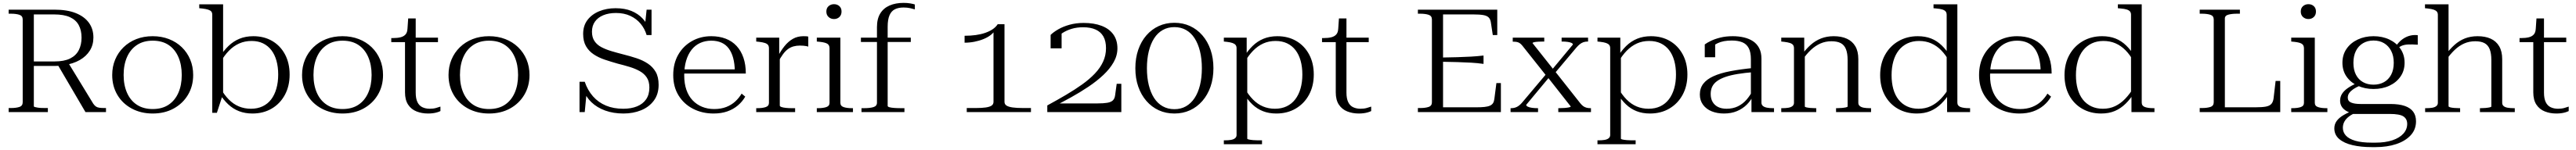

<svg xmlns="http://www.w3.org/2000/svg" viewBox="-20 -777 17817 1040"><path d="M378 -330 571 0H713V-28H703Q682 -28 667.5 -30Q653 -32 643.5 -38.5Q634 -45 625 -58L452 -342ZM214 -40V-677H354Q422 -677 463.5 -658Q505 -639 524.5 -603Q544 -567 544 -516Q544 -467 525 -429.5Q506 -392 465 -371.5Q424 -351 358 -351H195V-320H365Q374 -320 383.5 -320.5Q393 -321 403.5 -322.5Q414 -324 423 -325Q487 -335 532 -361Q577 -387 601.5 -426.5Q626 -466 626 -517Q626 -576 595 -619Q564 -662 504.5 -686Q445 -710 356 -710H40V-682H56Q91 -682 114 -674.5Q137 -667 137 -642V-68Q137 -43 114 -35.5Q91 -28 56 -28H40V0H311V-28H294Q280 -28 266 -28.5Q252 -29 240 -31Q228 -33 221 -35Q214 -37 214 -40Z M1316 -257Q1316 -180 1280 -119.5Q1244 -59 1181 -24.5Q1118 10 1036 10Q955 10 891 -24.5Q827 -59 791.5 -119.5Q756 -180 756 -257Q756 -315 776.5 -364Q797 -413 834.5 -449.5Q872 -486 923 -506Q974 -526 1036 -526Q1097 -526 1148.5 -506Q1200 -486 1237.5 -449.5Q1275 -413 1295.5 -364Q1316 -315 1316 -257ZM835 -257Q835 -187 858.5 -133.5Q882 -80 927 -50.5Q972 -21 1036 -21Q1101 -21 1145.5 -50.5Q1190 -80 1213.5 -133.5Q1237 -187 1237 -257Q1237 -328 1213.5 -382Q1190 -436 1145.5 -465.5Q1101 -495 1036 -495Q972 -495 927 -465Q882 -435 858.5 -381.5Q835 -328 835 -257Z M1726 10Q1675 10 1633.5 -6Q1592 -22 1558.5 -53.5Q1525 -85 1496 -131L1505 -165Q1531 -119 1562.5 -87Q1594 -55 1632.5 -39Q1671 -23 1716 -23Q1761 -23 1796.5 -40Q1832 -57 1855.5 -88Q1879 -119 1891.5 -163Q1904 -207 1904 -260Q1904 -313 1892 -356Q1880 -399 1856.5 -429.5Q1833 -460 1799 -476.5Q1765 -493 1720 -493Q1673 -493 1634 -475.5Q1595 -458 1563 -425Q1531 -392 1504 -345L1496 -378Q1526 -425 1560 -458Q1594 -491 1636.5 -508.5Q1679 -526 1732 -526Q1806 -526 1862.5 -493Q1919 -460 1951 -400Q1983 -340 1983 -260Q1983 -180 1950 -119Q1917 -58 1859 -24Q1801 10 1726 10ZM1448 -674Q1448 -689 1441.5 -697Q1435 -705 1420 -710Q1405 -715 1379 -718L1358 -720V-747H1523V-115L1518 -112L1480 5H1448Z M2629 -257Q2629 -180 2593 -119.5Q2557 -59 2494 -24.5Q2431 10 2349 10Q2268 10 2204 -24.5Q2140 -59 2104.5 -119.5Q2069 -180 2069 -257Q2069 -315 2089.5 -364Q2110 -413 2147.5 -449.5Q2185 -486 2236 -506Q2287 -526 2349 -526Q2410 -526 2461.5 -506Q2513 -486 2550.5 -449.5Q2588 -413 2608.5 -364Q2629 -315 2629 -257ZM2148 -257Q2148 -187 2171.5 -133.5Q2195 -80 2240 -50.5Q2285 -21 2349 -21Q2414 -21 2458.5 -50.5Q2503 -80 2526.5 -133.5Q2550 -187 2550 -257Q2550 -328 2526.5 -382Q2503 -436 2458.5 -465.5Q2414 -495 2349 -495Q2285 -495 2240 -465Q2195 -435 2171.5 -381.5Q2148 -328 2148 -257Z M2686 -485V-513H2696Q2728 -513 2750 -518.5Q2772 -524 2784.5 -538Q2797 -552 2798 -578L2823 -516H3009V-485ZM2855 -135Q2855 -94 2867 -69Q2879 -44 2901.5 -33.5Q2924 -23 2952 -23Q2977 -23 2996 -28.5Q3015 -34 3026 -38V-7Q3016 -2 3002.5 2Q2989 6 2973.5 8Q2958 10 2940 10Q2897 10 2860.5 -4.5Q2824 -19 2802.5 -51.5Q2781 -84 2781 -137V-514L2794 -517L2803 -649H2855Z M3642 -257Q3642 -180 3606 -119.5Q3570 -59 3507 -24.5Q3444 10 3362 10Q3281 10 3217 -24.5Q3153 -59 3117.5 -119.5Q3082 -180 3082 -257Q3082 -315 3102.5 -364Q3123 -413 3160.5 -449.5Q3198 -486 3249 -506Q3300 -526 3362 -526Q3423 -526 3474.5 -506Q3526 -486 3563.5 -449.5Q3601 -413 3621.5 -364Q3642 -315 3642 -257ZM3161 -257Q3161 -187 3184.5 -133.5Q3208 -80 3253 -50.5Q3298 -21 3362 -21Q3427 -21 3471.5 -50.5Q3516 -80 3539.5 -133.5Q3563 -187 3563 -257Q3563 -328 3539.5 -382Q3516 -436 3471.5 -465.5Q3427 -495 3362 -495Q3298 -495 3253 -465Q3208 -435 3184.5 -381.5Q3161 -328 3161 -257Z M4290 -23Q4345 -23 4385.5 -39.5Q4426 -56 4448.5 -88.5Q4471 -121 4471 -170Q4471 -212 4453.5 -239Q4436 -266 4405 -283.5Q4374 -301 4334.5 -313Q4295 -325 4251 -336Q4205 -349 4162 -363.5Q4119 -378 4085.5 -400.5Q4052 -423 4032.5 -457Q4013 -491 4013 -542Q4013 -599 4043 -638.5Q4073 -678 4124 -699Q4175 -720 4237 -720Q4301 -720 4347 -701Q4393 -682 4423.5 -649.5Q4454 -617 4469 -577L4440 -596L4452 -710H4486V-534H4452Q4439 -578 4410.5 -612.5Q4382 -647 4339 -667Q4296 -687 4240 -687Q4190 -687 4152.5 -671.5Q4115 -656 4094.5 -627Q4074 -598 4074 -557Q4074 -518 4091.5 -492Q4109 -466 4139.5 -450Q4170 -434 4208.5 -422.5Q4247 -411 4290 -400Q4338 -388 4382 -373.5Q4426 -359 4460.5 -336Q4495 -313 4515 -278Q4535 -243 4535 -189Q4535 -124 4502 -79.5Q4469 -35 4414 -12.5Q4359 10 4292 10Q4222 10 4165.5 -10.5Q4109 -31 4070 -68.5Q4031 -106 4013 -158L4037 -136L4024 0H3988V-210H4024Q4044 -151 4081 -109Q4118 -67 4170.5 -45Q4223 -23 4290 -23Z M4712 -254Q4712 -198 4727 -154.5Q4742 -111 4770 -81.5Q4798 -52 4836 -36.5Q4874 -21 4919 -21Q4967 -21 5003.5 -35.5Q5040 -50 5066 -74.5Q5092 -99 5109 -128L5134 -107Q5114 -72 5082.5 -45.5Q5051 -19 5009.5 -4.5Q4968 10 4915 10Q4837 10 4773.5 -22.5Q4710 -55 4673 -115Q4636 -175 4636 -256Q4636 -337 4670.5 -397.5Q4705 -458 4765 -492Q4825 -526 4899 -526Q4954 -526 4998.5 -509Q5043 -492 5074 -458.5Q5105 -425 5121.5 -377Q5138 -329 5138 -267H4689V-296H5088L5062 -285Q5061 -336 5050.5 -375Q5040 -414 5020 -441Q5000 -468 4969.5 -481.5Q4939 -495 4899 -495Q4857 -495 4822 -479Q4787 -463 4762.5 -431.5Q4738 -400 4725 -355.5Q4712 -311 4712 -254Z M5570 -523V-454Q5564 -456 5555.5 -457.5Q5547 -459 5536.5 -460Q5526 -461 5512 -461Q5489 -461 5468.5 -455.5Q5448 -450 5430 -437Q5412 -424 5395 -401Q5378 -378 5360 -343L5356 -379Q5379 -424 5405.5 -457Q5432 -490 5464 -508Q5496 -526 5536 -526Q5547 -526 5555.5 -525.5Q5564 -525 5570 -523ZM5210 0V-27H5218Q5253 -27 5275.5 -34.5Q5298 -42 5298 -64V-442Q5298 -457 5291.5 -465.5Q5285 -474 5270 -479Q5255 -484 5230 -487L5210 -489V-516H5369V-387L5373 -389V-45Q5373 -39 5384.5 -35Q5396 -31 5415 -29Q5434 -27 5454 -27H5479V0Z M5748 -645Q5726 -645 5710.5 -659Q5695 -673 5695 -697Q5695 -721 5710.5 -734.5Q5726 -748 5748 -748Q5770 -748 5785 -734.5Q5800 -721 5800 -697Q5800 -673 5785 -659Q5770 -645 5748 -645ZM5792 -516V-64Q5792 -42 5814.5 -34.5Q5837 -27 5871 -27H5879V0H5629V-27H5637Q5672 -27 5694.5 -34.5Q5717 -42 5717 -64V-442Q5717 -464 5702 -473.5Q5687 -483 5650 -487L5629 -489V-516Z M5934 -516H6279V-486H5934ZM6307 -746V-712Q6294 -716 6274 -720.5Q6254 -725 6229 -725Q6193 -725 6168.5 -712.5Q6144 -700 6131.5 -670.5Q6119 -641 6119 -592V-43Q6119 -37 6131.5 -33.5Q6144 -30 6165.5 -28.5Q6187 -27 6213 -27H6235V0H5938V-27H5954Q5997 -27 6021 -34.5Q6045 -42 6045 -65V-589Q6045 -647 6068 -684Q6091 -721 6132.5 -739Q6174 -757 6229 -757Q6254 -757 6275 -753.5Q6296 -750 6307 -746Z M6927 -71Q6927 -54 6941 -45Q6955 -36 6983 -32Q7011 -28 7055 -28H7110V0H6666V-28H6729Q6771 -28 6798 -32Q6825 -36 6838 -45Q6851 -54 6851 -71V-562L6862 -569Q6853 -551 6832 -534.5Q6811 -518 6781.5 -506Q6752 -494 6718.5 -487.5Q6685 -481 6651 -481V-529Q6693 -529 6728.5 -534Q6764 -539 6793 -549Q6822 -559 6844 -573.5Q6866 -588 6880 -609H6927Z M7571 -60H7280Q7278 -58 7273 -52.5Q7268 -47 7264 -42Q7260 -37 7259 -34Q7322 -66 7386 -101.5Q7450 -137 7508 -176Q7566 -215 7611 -257.5Q7656 -300 7682 -346Q7708 -392 7708 -442Q7708 -499 7679.5 -538.5Q7651 -578 7598.5 -598Q7546 -618 7475 -618Q7422 -618 7377 -605.5Q7332 -593 7298.5 -573.5Q7265 -554 7246 -535V-442H7322V-556Q7314 -556 7307 -550.5Q7300 -545 7294.5 -537.5Q7289 -530 7285.5 -521.5Q7282 -513 7280 -507Q7299 -529 7327 -547.5Q7355 -566 7391 -577Q7427 -588 7471 -588Q7522 -588 7557.5 -572Q7593 -556 7611 -524Q7629 -492 7629 -443Q7629 -393 7609 -349.5Q7589 -306 7552 -267Q7515 -228 7464 -191.5Q7413 -155 7352 -119Q7291 -83 7223 -46V0H7735V-196H7703L7692 -116Q7689 -93 7676.5 -81Q7664 -69 7638.5 -64.5Q7613 -60 7571 -60Z M8102 10Q8043 10 7994 -12.5Q7945 -35 7908.5 -77Q7872 -119 7852 -176.5Q7832 -234 7832 -304Q7832 -374 7852 -432Q7872 -490 7908.5 -532Q7945 -574 7994 -596.5Q8043 -619 8102 -619Q8161 -619 8210 -596.5Q8259 -574 8295.5 -532Q8332 -490 8352 -432Q8372 -374 8372 -304Q8372 -234 8352 -176.5Q8332 -119 8295.5 -77Q8259 -35 8210 -12.5Q8161 10 8102 10ZM8102 -20Q8147 -20 8182 -40Q8217 -60 8241.5 -97Q8266 -134 8279 -186.5Q8292 -239 8292 -304Q8292 -369 8279 -421.5Q8266 -474 8242 -511.5Q8218 -549 8182.5 -569Q8147 -589 8102 -589Q8057 -589 8021.5 -569Q7986 -549 7962 -511.5Q7938 -474 7925 -421.5Q7912 -369 7912 -304Q7912 -239 7925 -186.5Q7938 -134 7962 -97Q7986 -60 8021.5 -40Q8057 -20 8102 -20Z M8708 223H8444V196H8451Q8475 196 8493 193Q8511 190 8521.5 181.5Q8532 173 8532 159V-443Q8532 -457 8525 -465.5Q8518 -474 8503.5 -479Q8489 -484 8464 -487L8444 -489V-516H8602V-396L8606 -391V184Q8606 188 8618 190.5Q8630 193 8647 194.5Q8664 196 8679 196H8708ZM8807 10Q8756 10 8715 -6Q8674 -22 8641 -53.5Q8608 -85 8580 -131L8588 -165Q8614 -119 8645.5 -87Q8677 -55 8715 -39Q8753 -23 8797 -23Q8843 -23 8878.5 -40Q8914 -57 8938 -88.5Q8962 -120 8974.5 -163.5Q8987 -207 8987 -260Q8987 -313 8975 -356Q8963 -399 8939.5 -429.5Q8916 -460 8881.5 -476.5Q8847 -493 8802 -493Q8755 -493 8716.5 -475.5Q8678 -458 8646 -425Q8614 -392 8587 -345L8580 -378Q8609 -425 8642.5 -458Q8676 -491 8718.5 -508.5Q8761 -526 8814 -526Q8888 -526 8944.5 -493Q9001 -460 9033.5 -400Q9066 -340 9066 -260Q9066 -181 9033 -120Q9000 -59 8941.5 -24.5Q8883 10 8807 10Z M9123 -485V-513H9133Q9165 -513 9187 -518.5Q9209 -524 9221.5 -538Q9234 -552 9235 -578L9260 -516H9446V-485ZM9292 -135Q9292 -94 9304 -69Q9316 -44 9338.5 -33.5Q9361 -23 9389 -23Q9414 -23 9433 -28.5Q9452 -34 9463 -38V-7Q9453 -2 9439.5 2Q9426 6 9410.5 8Q9395 10 9377 10Q9334 10 9297.5 -4.5Q9261 -19 9239.5 -51.5Q9218 -84 9218 -137V-514L9231 -517L9240 -649H9292Z M10360 -201V0H9786V-28H9802Q9837 -28 9860 -35.5Q9883 -43 9883 -68V-642Q9883 -667 9860 -674.5Q9837 -682 9802 -682H9786V-710H10335V-534H10304L10291 -620Q10288 -643 10276 -655.5Q10264 -668 10238.5 -672.5Q10213 -677 10169 -677H9960V-33H10187Q10223 -33 10246.5 -35.5Q10270 -38 10284.5 -44.5Q10299 -51 10306 -62.5Q10313 -74 10315 -92L10329 -201ZM9943 -378Q10007 -379 10058.5 -380.5Q10110 -382 10154 -384.5Q10198 -387 10240 -392V-334Q10198 -340 10154 -342.5Q10110 -345 10059 -346.5Q10008 -348 9943 -349Z M10983 0H10757V-27H10761Q10781 -27 10800 -28.5Q10819 -30 10831 -32.5Q10843 -35 10843 -39L10682 -244L10677 -248L10508 -461Q10499 -472 10490 -478Q10481 -484 10470.5 -486Q10460 -488 10445 -488H10442V-516H10660V-489H10656Q10638 -489 10619.5 -488Q10601 -487 10590 -484.5Q10579 -482 10579 -478L10727 -291L10731 -287L10910 -60Q10920 -48 10929.5 -41Q10939 -34 10951.5 -30.5Q10964 -27 10980 -27H10983ZM10427 0V-27H10431Q10454 -27 10472 -36.5Q10490 -46 10507 -66L10681 -273L10702 -251L10535 -50Q10535 -43 10546 -37.5Q10557 -32 10575 -29.5Q10593 -27 10614 -27H10617V0ZM10724 -259 10707 -286 10858 -468Q10858 -475 10848.5 -479.5Q10839 -484 10822 -486.5Q10805 -489 10783 -489H10780V-516H10963V-489H10961Q10944 -489 10931 -484.5Q10918 -480 10906.5 -471Q10895 -462 10882 -447Z M11292 223H11028V196H11035Q11059 196 11077 193Q11095 190 11105.5 181.5Q11116 173 11116 159V-443Q11116 -457 11109 -465.5Q11102 -474 11087.5 -479Q11073 -484 11048 -487L11028 -489V-516H11186V-396L11190 -391V184Q11190 188 11202 190.5Q11214 193 11231 194.5Q11248 196 11263 196H11292ZM11391 10Q11340 10 11299 -6Q11258 -22 11225 -53.5Q11192 -85 11164 -131L11172 -165Q11198 -119 11229.5 -87Q11261 -55 11299 -39Q11337 -23 11381 -23Q11427 -23 11462.5 -40Q11498 -57 11522 -88.5Q11546 -120 11558.5 -163.5Q11571 -207 11571 -260Q11571 -313 11559 -356Q11547 -399 11523.5 -429.5Q11500 -460 11465.5 -476.5Q11431 -493 11386 -493Q11339 -493 11300.5 -475.5Q11262 -458 11230 -425Q11198 -392 11171 -345L11164 -378Q11193 -425 11226.5 -458Q11260 -491 11302.5 -508.5Q11345 -526 11398 -526Q11472 -526 11528.5 -493Q11585 -460 11617.5 -400Q11650 -340 11650 -260Q11650 -181 11617 -120Q11584 -59 11525.5 -24.5Q11467 10 11391 10Z M12109 -306V-277Q12046 -272 11997.5 -264Q11949 -256 11914 -244Q11879 -232 11856 -215.5Q11833 -199 11822 -177Q11811 -155 11811 -125Q11811 -93 11824.5 -70Q11838 -47 11862.5 -35Q11887 -23 11921 -23Q11965 -23 11999.5 -40Q12034 -57 12059 -86Q12084 -115 12101 -149L12108 -119Q12090 -81 12061 -52Q12032 -23 11992.5 -6.5Q11953 10 11903 10Q11856 10 11818.5 -5Q11781 -20 11758.5 -50Q11736 -80 11736 -122Q11736 -165 11759.5 -196Q11783 -227 11830 -248.5Q11877 -270 11947 -283.5Q12017 -297 12109 -306ZM12093 0V-105H12089V-366Q12089 -415 12074 -443.5Q12059 -472 12029.5 -484Q12000 -496 11957 -496Q11897 -496 11859 -477.5Q11821 -459 11798 -430Q11799 -442 11802.5 -451.5Q11806 -461 11812 -468Q11818 -475 11826 -478.5Q11834 -482 11842 -482V-380H11770V-469Q11786 -481 11813 -494Q11840 -507 11878 -516.5Q11916 -526 11964 -526Q12005 -526 12041 -517.5Q12077 -509 12104 -491Q12131 -473 12146.5 -443Q12162 -413 12162 -370V-66Q12162 -51 12172 -42.5Q12182 -34 12200 -30.5Q12218 -27 12241 -27H12249V0Z M12299 0V-27H12307Q12330 -27 12348 -30Q12366 -33 12376.5 -41.5Q12387 -50 12387 -64V-442Q12387 -457 12380.5 -465.5Q12374 -474 12359 -479Q12344 -484 12319 -487L12299 -489V-516H12458V-407L12462 -403V-39Q12462 -35 12473 -32.5Q12484 -30 12500.5 -28.5Q12517 -27 12533 -27H12541V0ZM12920 0H12678V-27H12686Q12701 -27 12717.5 -28.5Q12734 -30 12746 -32.5Q12758 -35 12758 -39V-361Q12758 -407 12746.5 -436Q12735 -465 12710.5 -478Q12686 -491 12646 -491Q12605 -491 12570 -475.5Q12535 -460 12504.5 -431.5Q12474 -403 12446 -362L12440 -396Q12470 -437 12502.5 -466Q12535 -495 12574.5 -510.5Q12614 -526 12662 -526Q12715 -526 12753 -508.5Q12791 -491 12811.5 -456Q12832 -421 12832 -367V-64Q12832 -50 12842.5 -41.5Q12853 -33 12871 -30Q12889 -27 12912 -27H12920Z M13517 -66Q13517 -43 13539 -35Q13561 -27 13597 -27H13605V0H13446V-118H13443V-674Q13443 -689 13436 -697.5Q13429 -706 13413.5 -711Q13398 -716 13373 -718L13352 -720V-747H13517ZM13243 -526Q13295 -526 13335.5 -510Q13376 -494 13409 -462Q13442 -430 13469 -385L13461 -351Q13436 -397 13405 -428.5Q13374 -460 13336 -476.5Q13298 -493 13252 -493Q13207 -493 13171.5 -476Q13136 -459 13111.5 -428Q13087 -397 13074.5 -353Q13062 -309 13062 -256Q13062 -203 13074 -160Q13086 -117 13110 -86.5Q13134 -56 13169 -39.5Q13204 -23 13248 -23Q13295 -23 13333 -41Q13371 -59 13403 -92.5Q13435 -126 13462 -171L13469 -138Q13439 -91 13405.5 -58Q13372 -25 13331 -7.5Q13290 10 13236 10Q13163 10 13105.5 -23Q13048 -56 13015.5 -116Q12983 -176 12983 -256Q12983 -336 13017 -397Q13051 -458 13110 -492Q13169 -526 13243 -526Z M13743 -254Q13743 -198 13758 -154.5Q13773 -111 13801 -81.5Q13829 -52 13867 -36.5Q13905 -21 13950 -21Q13998 -21 14034.5 -35.5Q14071 -50 14097 -74.5Q14123 -99 14140 -128L14165 -107Q14145 -72 14113.5 -45.5Q14082 -19 14040.5 -4.5Q13999 10 13946 10Q13868 10 13804.5 -22.5Q13741 -55 13704 -115Q13667 -175 13667 -256Q13667 -337 13701.5 -397.5Q13736 -458 13796 -492Q13856 -526 13930 -526Q13985 -526 14029.5 -509Q14074 -492 14105 -458.5Q14136 -425 14152.5 -377Q14169 -329 14169 -267H13720V-296H14119L14093 -285Q14092 -336 14081.5 -375Q14071 -414 14051 -441Q14031 -468 14000.5 -481.5Q13970 -495 13930 -495Q13888 -495 13853 -479Q13818 -463 13793.5 -431.5Q13769 -400 13756 -355.5Q13743 -311 13743 -254Z M14792 -66Q14792 -43 14814 -35Q14836 -27 14872 -27H14880V0H14721V-118H14718V-674Q14718 -689 14711 -697.5Q14704 -706 14688.5 -711Q14673 -716 14648 -718L14627 -720V-747H14792ZM14518 -526Q14570 -526 14610.5 -510Q14651 -494 14684 -462Q14717 -430 14744 -385L14736 -351Q14711 -397 14680 -428.5Q14649 -460 14611 -476.5Q14573 -493 14527 -493Q14482 -493 14446.5 -476Q14411 -459 14386.5 -428Q14362 -397 14349.5 -353Q14337 -309 14337 -256Q14337 -203 14349 -160Q14361 -117 14385 -86.5Q14409 -56 14444 -39.5Q14479 -23 14523 -23Q14570 -23 14608 -41Q14646 -59 14678 -92.5Q14710 -126 14737 -171L14744 -138Q14714 -91 14680.5 -58Q14647 -25 14606 -7.5Q14565 10 14511 10Q14438 10 14380.5 -23Q14323 -56 14290.5 -116Q14258 -176 14258 -256Q14258 -336 14292 -397Q14326 -458 14385 -492Q14444 -526 14518 -526Z M15471 -710H15193V-682H15209Q15244 -682 15267 -674.5Q15290 -667 15290 -642V-68Q15290 -43 15267 -35.5Q15244 -28 15209 -28H15193V0H15750V-216H15718L15704 -96Q15701 -71 15689 -57Q15677 -43 15651 -38Q15625 -33 15576 -33H15367V-649Q15367 -669 15391.5 -675.5Q15416 -682 15450 -682H15471Z M15945 -645Q15923 -645 15907.5 -659Q15892 -673 15892 -697Q15892 -721 15907.5 -734.5Q15923 -748 15945 -748Q15967 -748 15982 -734.5Q15997 -721 15997 -697Q15997 -673 15982 -659Q15967 -645 15945 -645ZM15989 -516V-64Q15989 -42 16011.5 -34.5Q16034 -27 16068 -27H16076V0H15826V-27H15834Q15869 -27 15891.5 -34.5Q15914 -42 15914 -64V-442Q15914 -464 15899 -473.5Q15884 -483 15847 -487L15826 -489V-516Z M16701 -467Q16661 -470 16633 -468.5Q16605 -467 16585.5 -457.5Q16566 -448 16550 -426L16537 -439Q16552 -463 16569 -481.5Q16586 -500 16606.5 -512.5Q16627 -525 16650.5 -530.5Q16674 -536 16701 -533ZM16395 -160Q16335 -160 16286 -182.5Q16237 -205 16208.5 -246Q16180 -287 16180 -342Q16180 -397 16208.5 -438.5Q16237 -480 16286 -503Q16335 -526 16395 -526Q16456 -526 16504.5 -503Q16553 -480 16581.5 -438.5Q16610 -397 16610 -342Q16610 -287 16581.5 -246Q16553 -205 16504.5 -182.5Q16456 -160 16395 -160ZM16395 -190Q16436 -190 16467.5 -207.5Q16499 -225 16517 -259Q16535 -293 16535 -342Q16535 -390 16517 -424.5Q16499 -459 16468 -477.5Q16437 -496 16395 -496Q16354 -496 16322.5 -477.5Q16291 -459 16273.5 -424.5Q16256 -390 16256 -341Q16256 -293 16273.5 -259Q16291 -225 16322.5 -207.5Q16354 -190 16395 -190ZM16382 243Q16309 243 16250.5 229.5Q16192 216 16158 187Q16124 158 16124 113Q16124 84 16140.5 61.5Q16157 39 16188.5 20.5Q16220 2 16266 -15L16281 1Q16247 14 16225.5 30.5Q16204 47 16193.5 66.5Q16183 86 16183 109Q16183 140 16204 163Q16225 186 16269 199Q16313 212 16383 212H16409Q16477 212 16526 195.5Q16575 179 16601.5 149.5Q16628 120 16628 82Q16628 48 16602.5 30.5Q16577 13 16507 13H16245L16246 8Q16217 0 16199 -13Q16181 -26 16172.5 -42.5Q16164 -59 16164 -79Q16164 -105 16177 -126Q16190 -147 16216 -165.5Q16242 -184 16279 -200L16301 -183Q16275 -172 16256.5 -159.5Q16238 -147 16227.5 -132.5Q16217 -118 16217 -100Q16217 -76 16240 -66Q16263 -56 16306 -56H16512Q16572 -56 16611 -42.5Q16650 -29 16669.5 -2.5Q16689 24 16689 64Q16689 121 16652 161Q16615 201 16552 222Q16489 243 16410 243Z M16914 -747V-41Q16914 -36 16925 -33Q16936 -30 16953 -28.5Q16970 -27 16988 -27H16994V0H16752V-27H16760Q16783 -27 16801 -30Q16819 -33 16829.5 -41.5Q16840 -50 16840 -64V-674Q16840 -688 16833 -696.5Q16826 -705 16811.5 -710Q16797 -715 16771 -718L16751 -720V-747ZM17372 0H17131V-27H17138Q17153 -27 17169.5 -28.5Q17186 -30 17198 -32.5Q17210 -35 17210 -39V-361Q17210 -407 17198.5 -436Q17187 -465 17162.5 -478Q17138 -491 17099 -491Q17057 -491 17022 -475.5Q16987 -460 16957 -431.5Q16927 -403 16898 -362L16893 -396Q16923 -437 16955.5 -466Q16988 -495 17027 -510.5Q17066 -526 17115 -526Q17167 -526 17205 -509Q17243 -492 17264 -456.5Q17285 -421 17285 -367V-64Q17285 -50 17295 -41.5Q17305 -33 17323.5 -30Q17342 -27 17364 -27H17372Z M17405 -485V-513H17415Q17447 -513 17469 -518.5Q17491 -524 17503.5 -538Q17516 -552 17517 -578L17542 -516H17728V-485ZM17574 -135Q17574 -94 17586 -69Q17598 -44 17620.5 -33.5Q17643 -23 17671 -23Q17696 -23 17715 -28.5Q17734 -34 17745 -38V-7Q17735 -2 17721.5 2Q17708 6 17692.5 8Q17677 10 17659 10Q17616 10 17579.5 -4.5Q17543 -19 17521.5 -51.5Q17500 -84 17500 -137V-514L17513 -517L17522 -649H17574Z"/></svg>

Font: Roboto Serif 120pt Expanded Light
Style: Regular
Weight: 300
Width: 7
Designer: Greg Gazdowicz
Foundry: Commercial Type
Version: Version 1.008